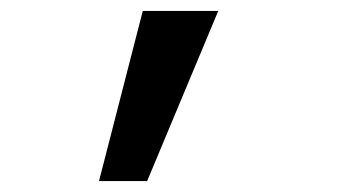

<svg xmlns="http://www.w3.org/2000/svg" viewBox="-20 -741 640 351"><path d="M161 -410 241 -721H379L249 -410Z"/></svg>

Font: JetBrains Mono NL Medium
Style: Regular
Weight: 500
Monospace: yes
Designer: Philipp Nurullin, Konstantin Bulenkov
Foundry: JetBrains
Version: Version 2.305; ttfautohint (v1.8.4.7-5d5b)